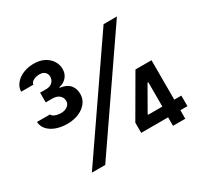

<svg xmlns="http://www.w3.org/2000/svg" viewBox="-150 -935 1199 1138"><g transform="rotate(-30 449.5 -366.0)"><path d="M193.8 -322.8Q153.8 -322.8 120.1 -334.7Q86.4 -346.7 65.7 -369.1Q44.9 -391.6 43 -422.9H132.8Q135.3 -411.6 153.8 -404.3Q172.4 -397 194.3 -397Q220.7 -397 238.3 -410.2Q255.9 -423.3 255.9 -444.3Q255.9 -467.3 239 -482.4Q222.2 -497.6 188 -497.6H146V-564H188Q213.4 -564 229.5 -578.6Q245.6 -593.3 245.6 -616.2Q245.6 -636.2 232.4 -648.2Q219.2 -660.2 196.8 -660.2Q175.3 -660.2 156 -650.9Q136.7 -641.6 135.3 -625H51.3Q52.7 -656.7 73 -680.9Q93.3 -705.1 126.2 -718.5Q159.2 -731.9 197.8 -731.9Q240.2 -731.9 270 -716.1Q299.8 -700.2 315.9 -674.6Q332 -648.9 332 -619.6Q332 -586.4 312.5 -564Q293 -541.5 261.2 -535.2V-530.8Q305.7 -525.4 327.1 -501.2Q348.6 -477.1 348.6 -438.5Q348.6 -388.2 304.9 -355.5Q261.2 -322.8 193.8 -322.8ZM174.8 0 674.8 -727.5H766.1L266.1 0ZM545.9 -58.1V-127.9L704.1 -400.4H764.2V-296.9H727.1L634.8 -135.7V-130.4H862.3V-58.1ZM730 0V-78.6L732.4 -110.4V-400.4H814V0Z"/></g></svg>

Font: Inter
Style: 540
Weight: 540
Designer: Rasmus Andersson
Foundry: rsms
Version: Version 4.001;git-66647c0bb